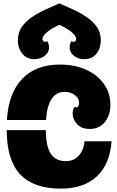

<svg xmlns="http://www.w3.org/2000/svg" viewBox="-20 -1101 697 1139"><path d="M21 -389Q30 -547 111 -632.5Q192 -718 335 -718Q423 -718 490.5 -687.5Q558 -657 596.5 -603Q635 -549 635 -479Q635 -418 602 -377Q569 -336 512 -336Q464 -336 437.5 -364.5Q411 -393 411 -428Q411 -453 424 -468Q428 -464 434 -464Q440 -464 444.5 -471.5Q449 -479 449 -491Q449 -519 423.5 -537.5Q398 -556 363 -556Q314 -556 286 -513.5Q258 -471 253 -389ZM252 -329Q252 -232 281.5 -188.5Q311 -145 370 -145Q417 -145 446 -176Q475 -207 482 -263H642Q632 -127 554.5 -54.5Q477 18 340 18Q180 18 100 -66.5Q20 -151 20 -329ZM578 -862Q578 -816 552.5 -783Q527 -750 480 -750Q443 -750 418 -770.5Q393 -791 393 -819Q393 -827 395.5 -837Q398 -847 403 -857Q408 -853 414 -853Q432 -853 432 -870Q432 -887 406 -909.5Q380 -932 332 -954Q284 -932 258 -909.5Q232 -887 232 -870Q232 -853 250 -853Q256 -853 261 -857Q266 -847 268.5 -837Q271 -827 271 -819Q271 -791 246 -770.5Q221 -750 184 -750Q138 -750 112 -783Q86 -816 86 -862Q86 -909 110.5 -943Q135 -977 173 -1002Q211 -1027 253.5 -1046Q296 -1065 332 -1081Q368 -1065 410.5 -1046Q453 -1027 491 -1002Q529 -977 553.5 -943Q578 -909 578 -862Z"/></svg>

Font: Exile
Style: Regular
Weight: 400
Designer: Bartłomiej Rózga @rozgatype
Version: Version 1.000; ttfautohint (v1.8.4.7-5d5b)